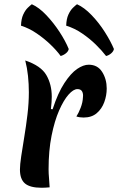

<svg xmlns="http://www.w3.org/2000/svg" viewBox="-20 -883 557 905"><path d="M228 -368Q253 -445 283.5 -491.5Q314 -538 343.5 -558Q373 -578 398 -578Q440 -578 461.5 -544Q483 -510 483 -466Q483 -433 471.5 -401.5Q460 -370 436 -349.5Q412 -329 374 -329Q355 -329 340 -334Q350 -349 360 -374.5Q370 -400 371 -425Q373 -441 367 -452Q361 -463 345 -463Q326 -463 303 -437Q280 -411 258.5 -362Q237 -313 223 -243Q209 -173 209 -85Q209 -65 211 -44Q213 -23 214 0Q203 1 193.5 1.5Q184 2 176 2Q122 2 98 -18Q74 -38 74 -84Q74 -106 80 -146.5Q86 -187 94.5 -238Q103 -289 109.5 -343.5Q116 -398 116 -448Q116 -487 112 -525Q108 -563 99 -598Q173 -573 198.5 -529Q224 -485 224 -427Q224 -417 223 -401Q222 -385 220 -369ZM517 -652Q515 -641 504 -631.5Q493 -622 480 -619Q461 -644 432 -672.5Q403 -701 367 -725.5Q331 -750 292 -762Q293 -794 302.5 -814.5Q312 -835 324 -846.5Q336 -858 343 -863Q377 -848 412 -811.5Q447 -775 474.5 -731.5Q502 -688 517 -652ZM304 -652Q302 -641 291 -632Q280 -623 266 -619Q248 -644 218.5 -672.5Q189 -701 153 -725.5Q117 -750 79 -762Q80 -794 89.5 -814.5Q99 -835 111 -846.5Q123 -858 130 -863Q164 -848 198.5 -811.5Q233 -775 261 -732Q289 -689 304 -652Z"/></svg>

Font: Merienda SemiBold
Style: Regular
Weight: 600
Designer: Eduardo Rodriguez Tunni
Foundry: Eduardo Rodriguez Tunni
Version: Version 2.001; ttfautohint (v1.8.4.7-5d5b)